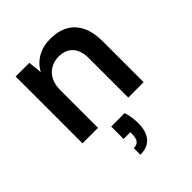

<svg xmlns="http://www.w3.org/2000/svg" viewBox="-221 -656 1050 1050"><g transform="rotate(-45 304.0 -130.5)"><path d="M69 0V-517H175L183 -436Q205 -479 248 -504Q291 -529 349 -529Q410 -529 453 -505Q496 -481 519 -433.5Q542 -386 542 -316V0H423V-305Q423 -364 394 -396Q365 -428 312 -428Q278 -428 249.5 -412Q221 -396 205 -365.5Q189 -335 189 -292V0ZM249 268V217Q274 217 285.5 202Q297 187 297 157V142H245V46H349Q357 70 360 94Q363 118 363 138Q363 201 334 234.5Q305 268 249 268Z"/></g></svg>

Font: DM Sans 11pt SemiBold
Style: Regular
Weight: 600
Version: Version 4.004;gftools[0.9.30]